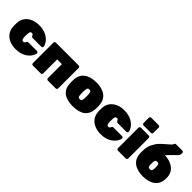

<svg xmlns="http://www.w3.org/2000/svg" viewBox="217 -1908 3075 3075"><g transform="rotate(45 1754.5 -370.0)"><path d="M315 -161Q331 -161 338 -167.5Q345 -174 352 -191Q360 -211 381 -211H576Q587 -211 595 -203.5Q603 -196 603 -186Q603 -158 573 -111Q543 -64 477.5 -27Q412 10 310 10Q233 10 170.5 -16.5Q108 -43 71 -95Q34 -147 30 -219L29 -259L30 -300Q33 -372 70.5 -424Q108 -476 170.5 -503Q233 -530 310 -530Q408 -530 474 -494.5Q540 -459 571.5 -412Q603 -365 603 -334Q603 -324 595 -316.5Q587 -309 576 -309H381Q362 -309 352 -329Q344 -345 336.5 -352Q329 -359 315 -359Q293 -359 284.5 -343Q276 -327 275 -295L274 -256L275 -224Q277 -190 285 -175.5Q293 -161 315 -161Z M1007 -27V-345H900V-27Q900 -16 892 -8Q884 0 873 0H694Q683 0 675 -8Q667 -16 667 -27V-493Q667 -504 675 -512Q683 -520 694 -520H1213Q1224 -520 1232 -512Q1240 -504 1240 -493V-27Q1240 -16 1232 -8Q1224 0 1213 0H1034Q1023 0 1015 -8Q1007 -16 1007 -27Z M1898 -260Q1898 -243 1896 -213Q1881 10 1606 10Q1331 10 1316 -213Q1315 -228 1315 -260Q1315 -292 1316 -307Q1323 -416 1399 -473Q1475 -530 1606 -530Q1737 -530 1813 -473Q1889 -416 1896 -307Q1898 -277 1898 -260ZM1561 -302 1560 -260 1561 -218Q1563 -179 1571 -164.5Q1579 -150 1606 -150Q1633 -150 1641 -164.5Q1649 -179 1651 -218Q1652 -228 1652 -260Q1652 -292 1651 -302Q1648 -340 1640 -355Q1632 -370 1606 -370Q1580 -370 1572 -355Q1564 -340 1561 -302Z M2242 -161Q2258 -161 2265 -167.5Q2272 -174 2279 -191Q2287 -211 2308 -211H2503Q2514 -211 2522 -203.5Q2530 -196 2530 -186Q2530 -158 2500 -111Q2470 -64 2404.5 -27Q2339 10 2237 10Q2160 10 2097.5 -16.5Q2035 -43 1998 -95Q1961 -147 1957 -219L1956 -259L1957 -300Q1960 -372 1997.5 -424Q2035 -476 2097.5 -503Q2160 -530 2237 -530Q2335 -530 2401 -494.5Q2467 -459 2498.5 -412Q2530 -365 2530 -334Q2530 -324 2522 -316.5Q2514 -309 2503 -309H2308Q2289 -309 2279 -329Q2271 -345 2263.5 -352Q2256 -359 2242 -359Q2220 -359 2211.5 -343Q2203 -327 2202 -295L2201 -256L2202 -224Q2204 -190 2212 -175.5Q2220 -161 2242 -161Z M2795 -575H2626Q2615 -575 2607 -583Q2599 -591 2599 -602V-723Q2599 -734 2607 -742Q2615 -750 2626 -750H2795Q2806 -750 2814 -742Q2822 -734 2822 -723V-602Q2822 -591 2814 -583Q2806 -575 2795 -575ZM2594 -27V-493Q2594 -504 2602 -512Q2610 -520 2621 -520H2800Q2811 -520 2819 -512Q2827 -504 2827 -493V-27Q2827 -16 2819 -8Q2811 0 2800 0H2621Q2610 0 2602 -8Q2594 -16 2594 -27Z M3351 -730Q3362 -730 3370 -722Q3378 -714 3378 -703Q3378 -673 3371.5 -656.5Q3365 -640 3344 -620L3317 -595Q3241 -523 3206 -480Q3330 -476 3406.5 -414Q3483 -352 3483 -236Q3483 -114 3405.5 -52Q3328 10 3193 10Q3060 10 2983 -50Q2906 -110 2903 -226L2902 -257L2903 -287Q2905 -369 2936 -432.5Q2967 -496 3006.5 -537.5Q3046 -579 3105 -628Q3144 -661 3162 -679Q3180 -697 3183 -714Q3184 -719 3191 -724.5Q3198 -730 3208 -730ZM3238 -203Q3239 -213 3239 -235Q3239 -256 3238 -266Q3236 -294 3227.5 -307Q3219 -320 3193 -320Q3167 -320 3158.5 -307Q3150 -294 3148 -266L3147 -235L3148 -204Q3149 -176 3158 -163Q3167 -150 3193 -150Q3217 -150 3227 -163.5Q3237 -177 3238 -203Z"/></g></svg>

Font: Rubik
Style: Regular
Weight: 900
Designer: Hubert & Fischer
Foundry: Hubert & Fischer
Version: Version 1.100